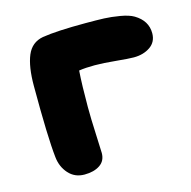

<svg xmlns="http://www.w3.org/2000/svg" viewBox="-85 -572 699 703"><g transform="rotate(-15 265.0 -220.5)"><path d="M151.9 46.9Q115.2 46.9 92 21Q68.8 -4.9 64.9 -42Q56.2 -119.1 56.2 -314.9Q56.2 -387.2 73.7 -429.2Q91.3 -471.2 134.8 -479Q189 -487.8 298.8 -487.8Q341.8 -487.8 368.4 -486.8Q395 -485.8 428 -480.2Q460.9 -474.6 479 -463.9Q524.9 -436.5 524.9 -389.2Q524.9 -356 499.3 -338.4Q473.6 -320.8 437 -320.8Q418 -320.8 370.4 -325.4Q322.8 -330.1 291 -330.1Q256.3 -330.1 231 -326.2Q227.1 -271.5 227.1 -189Q227.1 -145.5 230 -85.2Q232.9 -24.9 232.9 -13.2Q232.9 16.6 210.4 31.7Q188 46.9 151.9 46.9Z"/></g></svg>

Font: Shantell Sans Bouncy
Style: Regular
Weight: 800
Designer: Stephen Nixon, Anya Danilova, Shantell Martin
Foundry: Arrow Type
Version: Version 1.006;[9816181b4]